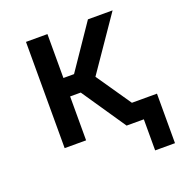

<svg xmlns="http://www.w3.org/2000/svg" viewBox="-125 -638 849 900"><g transform="rotate(-20 300.0 -187.5)"><path d="M497 155V0H411L262 -219H209V0H102V-530H209V-311H262L411 -530H534L352 -265L471 -92H596V155Z"/></g></svg>

Font: Iosevka Curly SmBdEx
Style: Regular
Weight: 600
Width: 7
Monospace: yes
Designer: Belleve Invis
Foundry: Belleve Invis
Version: Version 11.1.0; ttfautohint (v1.8.3)